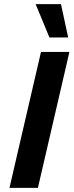

<svg xmlns="http://www.w3.org/2000/svg" viewBox="-20 -912 357 932"><path d="M317 -660 164 0H26L179 -660ZM276 -892 311 -730H220L153 -892Z"/></svg>

Font: Work Sans SemiBold
Style: Italic
Weight: 600
Italic angle: -13°
Designer: Wei Huang
Foundry: Wei Huang
Version: Version 2.012; ttfautohint (v1.8.3)